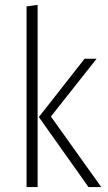

<svg xmlns="http://www.w3.org/2000/svg" viewBox="-20 -761 438 781"><path d="M133 -741V0H88V-735ZM373 -522 187 -287 392 0H340L138 -285L324 -522Z"/></svg>

Font: Fira Sans Extra Condensed ExtraLight
Style: Regular
Weight: 275
Width: 1
Designer: Carrois Corporate & Edenspiekermann AG
Foundry: Carrois Corporate GbR & Edenspiekermann AG
Version: Version 4.203